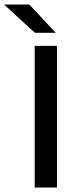

<svg xmlns="http://www.w3.org/2000/svg" viewBox="-85 -846 348 866"><path d="M172 -639V0H71.5V-639ZM165.5 -699 47.5 -825.5H-65V-824L72.5 -698H165.5Z"/></svg>

Font: Anek Kannada Medium Medium
Style: Regular
Weight: 500
Version: Version 1.003